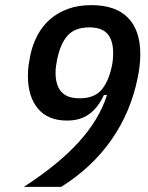

<svg xmlns="http://www.w3.org/2000/svg" viewBox="-20 -730 580 750"><path d="M242 -259Q167 -259 128 -306Q89 -353 89 -434Q89 -458 92 -478Q95 -498 98 -512Q107 -556 126.5 -592.5Q146 -629 176 -655Q206 -681 246 -695.5Q286 -710 337 -710Q431 -710 479.5 -661Q528 -612 528 -519Q528 -493 525 -469.5Q522 -446 518 -427Q491 -292 415 -183.5Q339 -75 219 0H73Q209 -88 288.5 -176Q368 -264 398 -359H386Q363 -309 328 -284Q293 -259 242 -259ZM291 -346Q347 -346 375.5 -378Q404 -410 417 -472Q422 -495 422 -523Q422 -572 400 -597.5Q378 -623 329 -623Q273 -623 244.5 -591.5Q216 -560 203 -497Q201 -486 199 -473Q197 -460 197 -446Q197 -397 219.5 -371.5Q242 -346 291 -346Z"/></svg>

Font: IBM Plex Sans Condensed Medium
Style: Italic
Weight: 500
Width: 3
Italic angle: -11°
Designer: Mike Abbink, Paul van der Laan, Pieter van Rosmalen
Foundry: Bold Monday
Version: Version 1.3